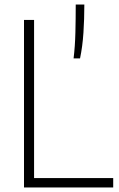

<svg xmlns="http://www.w3.org/2000/svg" viewBox="-20 -828 524 848"><path d="M86 0V-740H130.5V-41.5H480V0ZM305 -570Q311.5 -623 313 -684.2Q314.5 -745.5 314.5 -808H352.5Q352.5 -743.5 348.5 -683Q344.5 -622.5 333.5 -570Z"/></svg>

Font: Encode Sans SmCnd XLt
Style: Regular
Weight: 200
Width: 4
Designer: Multiple Designers
Foundry: Impallari Type
Version: Version 3.002; ttfautohint (v1.8.3) -l 8 -r 50 -G 200 -x 14 